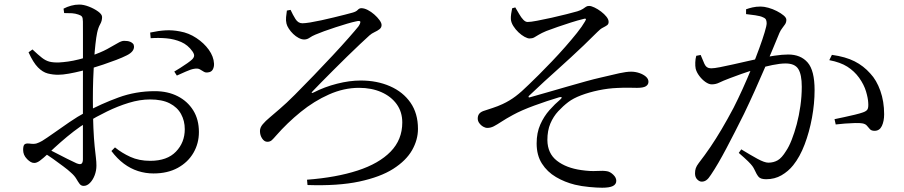

<svg xmlns="http://www.w3.org/2000/svg" viewBox="-20 -791 4040 858"><path d="M266.7 -732.6 263.9 -752.3Q279.8 -760.7 297.7 -765.6Q315.7 -770.6 334.5 -770.6Q353.6 -770.6 377 -761.6Q400.5 -752.6 418.3 -739.7Q436.2 -726.9 436.2 -714.8Q436.2 -697.6 427.6 -682.7Q419 -667.7 414 -644.3Q410 -625.5 406.5 -593.7Q402.9 -562 400.4 -521.8Q397.9 -481.6 396.5 -437.5Q395 -393.5 395 -350.2Q395 -270.7 397.4 -219.6Q399.7 -168.6 403 -137Q406.3 -105.4 408.6 -86.4Q410.9 -67.4 410.9 -50.9Q410.9 -28.7 403.1 -7.9Q395.2 12.9 382.1 26.3Q369 39.7 353.9 39.7Q342.6 39.7 335.7 30.7Q328.9 21.6 321 8Q313.1 -5.7 296.5 -20.1Q284.9 -31.2 263 -47.5Q241.2 -63.8 217.6 -80.7Q193.9 -97.7 174 -108.9L188.4 -128.3Q207.8 -118.7 231.8 -106.2Q255.7 -93.7 279.6 -81.7Q303.4 -69.7 321.7 -61.4Q338.5 -54.6 344.5 -59.7Q350.5 -64.8 350.5 -79.4Q350.5 -117.6 350.5 -181.9Q350.5 -246.3 350.5 -340Q350.5 -382.8 350.6 -436.6Q350.7 -490.3 350.7 -542.9Q350.7 -595.5 350.7 -636.8Q350.7 -678.1 350.5 -694.9Q350.3 -711.4 346 -716.9Q341.6 -722.5 330 -726.1Q316.8 -730.7 301.8 -731.8Q286.7 -732.8 266.7 -732.6ZM125.1 -570Q151.3 -545.3 167.7 -532.6Q184.1 -519.9 200.9 -515.5Q217.8 -511.1 243.5 -511.9Q261.8 -512.9 284.6 -516Q307.3 -519.2 333 -525.7Q358.7 -532.3 384.3 -540.5Q429.6 -555.9 458.3 -571.4Q487 -587 504.9 -597.7Q522.9 -608.5 534.2 -608.5Q540.5 -608.5 548.3 -607.7Q556 -606.9 562.7 -603.9Q569.5 -600.9 574.1 -596.1Q578.7 -591.3 578.9 -582.5Q579.1 -560 547 -543.9Q527.4 -533.9 499.3 -523.2Q471.3 -512.5 441.8 -502.6Q412.3 -492.7 387.4 -485.3Q369.7 -480.5 342.7 -473.7Q315.7 -466.9 287.8 -461.9Q259.9 -456.9 239.8 -456.9Q216.1 -456.9 193.3 -462.7Q170.5 -468.6 149.4 -490.1Q128.3 -511.5 107.6 -557.3ZM168.4 -161.4Q187.6 -173.3 220 -196.2Q252.4 -219.1 289.7 -244.8Q327.1 -270.5 361.7 -288.9Q431.9 -327.1 509.2 -355.3Q586.4 -383.6 671.8 -383.6Q729.9 -383.6 774.1 -361Q818.2 -338.5 843.6 -297.7Q868.9 -256.9 868.9 -201Q868.9 -150.3 844.6 -108.3Q820.3 -66.2 774.7 -41Q729.1 -15.9 665.8 -15.9Q630.4 -15.9 596.9 -26.6Q563.5 -37.3 533.6 -59.5Q503.8 -81.7 477.9 -116.2L493.8 -132.3Q524.2 -107.5 562.7 -89.9Q601.3 -72.3 651.5 -72.3Q726.9 -72.3 766.3 -113.4Q805.7 -154.4 805.7 -213.7Q805.7 -251.2 789 -281.5Q772.4 -311.8 738.3 -329.2Q704.3 -346.6 650.7 -346.6Q605 -346.6 555.4 -331.4Q505.9 -316.2 458.1 -292.8Q410.2 -269.4 367.6 -243.7Q339.6 -227.1 309.5 -203.8Q279.4 -180.5 251.2 -155.7Q222.9 -130.8 198.2 -107.2Q171.3 -82.2 157.7 -72.5Q144.1 -62.8 133.2 -62.8Q124.5 -62.8 116.8 -67.4Q109 -72 101.2 -79.9Q91.5 -89.8 87.4 -100Q83.4 -110.2 83.4 -121.2Q83.4 -138.8 88.8 -144.9Q94.3 -151.1 110.6 -149.5Q131.5 -146.4 143.2 -150Q154.8 -153.6 168.4 -161.4ZM653.3 -620.3 651.1 -645.5Q688.5 -653.6 720 -655.4Q751.5 -657.1 784.3 -650.6Q823.3 -643.8 857.4 -621.2Q891.6 -598.7 913.2 -568.5Q934.8 -538.2 936.4 -506.9Q937.2 -492.3 931.1 -480.8Q924.9 -469.3 910.7 -467.7Q899.3 -465.3 890.9 -470.5Q882.5 -475.6 873 -481.2Q863.4 -486.7 846.7 -483.4Q834 -481.6 810 -471Q785.9 -460.5 770.3 -453.3L758.8 -471.2Q769.5 -477.4 785.6 -487.6Q801.7 -497.8 816.9 -508.4Q832.1 -519.1 838.9 -525.8Q847.3 -534.5 847.5 -542.4Q847.8 -550.3 839.8 -561.7Q819.6 -590.3 789.4 -603.4Q759.1 -616.5 723.9 -619.7Q688.6 -622.8 653.3 -620.3Z M1278.5 -746.9 1262 -743.8Q1259.7 -730.1 1258.4 -714.4Q1257 -698.6 1260.2 -685.7Q1262.5 -675.3 1270.7 -662.8Q1278.8 -650.3 1290.2 -639.3Q1301.5 -628.3 1314.7 -621.4Q1327.9 -614.5 1339.4 -614.5Q1352.3 -614.5 1363.4 -622.3Q1374.5 -630 1389.3 -636.2Q1403.7 -642.5 1428.1 -651.4Q1452.5 -660.3 1479.7 -669.1Q1506.9 -678 1531 -685.1Q1555.1 -692.2 1569.9 -695.2Q1589.5 -700.2 1590.2 -693.4Q1591 -686.5 1581.7 -672.9Q1568.8 -656.7 1538.2 -621.9Q1507.7 -587.1 1466.7 -543.2Q1425.7 -499.3 1381.5 -453.3Q1337.3 -407.3 1297.8 -367.8Q1258.4 -328.3 1230.1 -304.4Q1206.8 -283.8 1186.5 -267Q1166.3 -250.3 1154 -235.6Q1141.7 -220.9 1141.7 -205.6Q1141.7 -186.5 1151.5 -172Q1161.3 -157.4 1174.7 -157.4Q1186.9 -157.4 1194.9 -164.8Q1202.9 -172.2 1213.7 -184.9Q1263.8 -242.1 1323.7 -290.7Q1383.7 -339.4 1450.2 -368.9Q1516.7 -398.5 1584.5 -398.5Q1640.5 -398.5 1684.3 -379.2Q1728.1 -359.8 1752.9 -325.2Q1777.7 -290.6 1777.7 -243.7Q1777.7 -167 1725.6 -113.5Q1673.5 -60 1578 -28.9Q1482.4 2.2 1352 12.1L1354.2 35.8Q1490.4 40.5 1585.1 20.4Q1679.7 0.2 1737.3 -36.5Q1794.9 -73.3 1821.4 -119.8Q1847.8 -166.3 1847.8 -215.1Q1847.8 -284.3 1814.4 -332.3Q1781 -380.3 1722.9 -405.7Q1664.7 -431.2 1591.9 -431.2Q1542.1 -431.2 1486 -416.9Q1429.9 -402.6 1382.2 -378.1Q1374.8 -374.5 1373.1 -375.9Q1371.4 -377.4 1377.8 -383.9Q1390.5 -397.7 1415 -422.3Q1439.5 -447 1469.7 -477.4Q1500 -507.7 1531.3 -538.4Q1562.7 -569.1 1589.1 -593.9Q1615.5 -618.7 1630.9 -632.6Q1641.3 -641.8 1653.9 -647.5Q1666.5 -653.2 1675.9 -660.5Q1685.2 -667.8 1685.2 -679.1Q1685.2 -688.4 1675.8 -701.3Q1666.4 -714.2 1652.5 -726.4Q1638.6 -738.6 1623.2 -746.5Q1607.8 -754.4 1594.7 -754.4Q1585.5 -754.4 1578.6 -746.7Q1571.6 -739 1555.2 -734.5Q1544.1 -731.3 1521.7 -725.6Q1499.3 -719.9 1471.8 -713.2Q1444.4 -706.5 1416.4 -700.4Q1388.4 -694.3 1365.7 -690.6Q1342.9 -687 1331.2 -687Q1312.2 -687 1300.3 -706.1Q1288.4 -725.1 1278.5 -746.9Z M2337.3 -692.8Q2327.9 -693 2318.6 -702.7Q2309.3 -712.3 2300.7 -727.3Q2292.1 -742.3 2282.7 -757.9L2268.7 -754Q2266.1 -742.9 2264.2 -728.9Q2262.3 -714.9 2262.9 -705.2Q2264.2 -690.1 2273.9 -674.7Q2283.5 -659.3 2297 -646.6Q2310.4 -634 2324 -626.5Q2337.6 -619.1 2346.6 -619.1Q2358.9 -619.1 2367.4 -623.9Q2375.8 -628.7 2387.8 -636Q2399.8 -643.3 2421.1 -652.3Q2443.8 -661 2472.5 -670.9Q2501.2 -680.9 2531.3 -690.4Q2561.3 -700 2585.6 -705.8Q2594.5 -709.1 2597.5 -706.8Q2600.4 -704.6 2593.9 -694.7Q2581.7 -673.3 2558.3 -643.9Q2534.9 -614.6 2505.8 -581.5Q2476.6 -548.3 2446 -516.3Q2415.4 -484.3 2388.6 -457.5Q2361.7 -430.6 2343.4 -413.3Q2310.6 -380.7 2284 -360.7Q2257.4 -340.6 2226.2 -326.1Q2204.8 -316.1 2181.7 -308.6Q2158.6 -301.1 2140.1 -294.9Q2127 -290 2120.9 -281.8Q2114.9 -273.5 2114.9 -261.2Q2114.9 -250.3 2121.7 -240.8Q2128.4 -231.2 2138.5 -225.3Q2148.6 -219.4 2157.9 -219.4Q2172.6 -219.4 2186.8 -226.7Q2201 -234.1 2221.1 -247.3Q2241.2 -260.6 2272.2 -277.4Q2309.7 -298 2367 -319Q2424.3 -340 2478.7 -356.3Q2488.3 -358.7 2489.8 -355.9Q2491.3 -353.1 2483.9 -346.5Q2460 -326.5 2435.4 -298.9Q2410.9 -271.3 2394.5 -234.6Q2378.1 -197.8 2378.1 -150.1Q2378.1 -96.9 2401.8 -59.9Q2425.4 -22.9 2464.5 0.1Q2503.7 23.2 2549.4 34.4Q2578.6 41.4 2613 44.6Q2647.5 47.9 2671 47.9Q2703.9 47.9 2719 40.2Q2734 32.5 2734 17Q2734 2.6 2720.5 -10.3Q2707.1 -23.2 2693.3 -25.7Q2675.4 -28.9 2646.7 -27Q2618 -25.1 2577.8 -30.9Q2510.4 -40.3 2468.6 -72.8Q2426.9 -105.3 2426.1 -164.9Q2426.1 -207.4 2439.4 -238.9Q2452.8 -270.4 2474.5 -293.8Q2496.2 -317.2 2519.7 -335Q2541.7 -351.8 2577.1 -365.2Q2612.5 -378.6 2655.1 -387.5Q2697.8 -396.4 2739.5 -398Q2771.5 -399.6 2791.1 -399Q2810.7 -398.4 2826.8 -398.4Q2854.9 -398.4 2866.4 -405.7Q2877.8 -413 2877.8 -425.5Q2877.8 -438.5 2866.4 -448.5Q2854.9 -458.5 2837 -464.6Q2819.1 -470.7 2800.2 -470.7Q2779.2 -470.7 2747.3 -463.7Q2715.4 -456.7 2661.4 -443.7Q2636.4 -438.1 2598.2 -427.6Q2559.9 -417.1 2516.1 -404.4Q2472.2 -391.7 2428.1 -379Q2384.1 -366.3 2347.1 -355.9Q2343.1 -354.9 2342 -357.3Q2340.9 -359.7 2344.1 -362.9Q2380.2 -397.6 2412 -426.5Q2443.9 -455.4 2473.3 -481.9Q2502.6 -508.5 2531 -534.4Q2559.3 -560.3 2588.4 -588.2Q2617.4 -616.1 2649.9 -648.4Q2662.6 -661.6 2674.2 -667.4Q2685.8 -673.2 2692.8 -678.2Q2699.8 -683.1 2699.8 -693.2Q2699.8 -704.1 2690.2 -716.2Q2680.6 -728.3 2666.1 -739.3Q2651.6 -750.4 2636.8 -757.4Q2622.1 -764.5 2612.6 -764.5Q2604.1 -764.5 2598.7 -760.8Q2593.2 -757 2585 -751.4Q2576.8 -745.8 2559.9 -740.4Q2543.3 -735.7 2511.7 -727.6Q2480.1 -719.5 2444.9 -711.7Q2409.6 -703.9 2380.1 -698.3Q2350.7 -692.6 2337.3 -692.8Z M3292.5 -123.6Q3332.7 -98.9 3364.5 -81.5Q3396.4 -64.1 3413.4 -64.1Q3436.8 -64.1 3455.3 -74.7Q3473.7 -85.2 3492.6 -116.2Q3505.7 -135.3 3517.9 -166.4Q3530.2 -197.6 3540.5 -236.1Q3550.7 -274.6 3556.8 -317.6Q3562.9 -360.6 3562.9 -403.5Q3562.9 -457.8 3547.4 -482.6Q3532 -507.4 3490.5 -507.4Q3466.3 -507.4 3431.9 -500.4Q3397.6 -493.4 3361.1 -482.5Q3324.6 -471.7 3293 -460.5Q3261.5 -449.4 3242.4 -441.9Q3209.5 -429.5 3194 -421.7Q3178.5 -414 3160.4 -414Q3147.8 -414 3132.2 -424.9Q3116.7 -435.9 3104.8 -452Q3092.8 -468.1 3088.8 -484Q3086.4 -495.6 3087 -511.8Q3087.5 -528 3091.4 -541.6L3111.1 -545.4Q3119.4 -524.9 3128 -505.3Q3136.7 -485.7 3157.8 -485.7Q3171.7 -485.7 3197.9 -490.9Q3224.1 -496.1 3256.5 -503.3Q3288.8 -510.5 3322.3 -518.2Q3355.7 -526 3384.7 -532Q3405.9 -537 3441.2 -542.2Q3476.5 -547.4 3502.3 -547.4Q3558 -547.4 3589.1 -511.8Q3620.2 -476.2 3620.2 -388.4Q3620.2 -328.1 3608.5 -264.6Q3596.8 -201 3575.7 -145.5Q3554.6 -89.9 3524.6 -52.6Q3502.8 -25.3 3472.3 -7.7Q3441.8 9.9 3403.8 9.9Q3379.2 9.9 3370.2 -0.6Q3361.2 -11.1 3351.4 -33.2Q3347.8 -41 3342.2 -48.8Q3336.6 -56.6 3322.9 -70.2Q3309.1 -83.8 3281.4 -107.7ZM3314 -728V-749.5Q3326.3 -754.1 3342.6 -757.9Q3358.9 -761.7 3379.3 -761.7Q3394.2 -761.7 3413.7 -756.3Q3433.3 -750.9 3451.5 -741.5Q3469.7 -732.2 3481.8 -722Q3494 -711.9 3494 -702.4Q3494 -691.4 3488.5 -682.8Q3483.1 -674.3 3475.9 -665.5Q3468.8 -656.7 3463.2 -644.1Q3452.6 -618.9 3435.7 -577.8Q3418.8 -536.7 3397.3 -486.6Q3375.8 -436.4 3352.1 -383.8Q3328.4 -331.2 3304.9 -282.4Q3284.3 -240.9 3264.4 -201.9Q3244.6 -163 3226 -128Q3207.5 -93 3190.3 -63.4Q3173.1 -33.8 3157.1 -10.1Q3146 7.4 3136.6 14Q3127.3 20.7 3115.7 20.7Q3105.5 20.7 3095.7 10.8Q3085.9 1 3085.9 -16.4Q3085.9 -29.2 3089.3 -39.3Q3092.7 -49.5 3102.4 -62.2Q3130.2 -98.1 3154.7 -134.2Q3179.2 -170.3 3204.5 -213.1Q3229.8 -255.8 3258.2 -309.3Q3277.8 -347.9 3298.7 -393.8Q3319.5 -439.7 3338.8 -486.9Q3358 -534.1 3373 -575.4Q3388.1 -616.7 3397 -646.6Q3406 -676.5 3406 -686.9Q3406 -695.6 3403.3 -702.4Q3400.6 -709.2 3390.2 -713.4Q3378.8 -719.3 3355.4 -722.7Q3332.1 -726.1 3314 -728ZM3685.9 -522.2 3697.6 -545.9Q3758.8 -537.4 3799 -516.9Q3839.3 -496.4 3869.2 -462.5Q3897.1 -433 3914 -385.4Q3931 -337.8 3931 -280.4Q3931 -249.7 3920.9 -228.2Q3910.7 -206.6 3888.5 -206.4Q3874.3 -206.4 3867.7 -213.5Q3861.2 -220.5 3854.4 -228.9Q3847.7 -237.4 3832.9 -239.8Q3822.6 -241.7 3800.7 -241.2Q3778.7 -240.6 3755.3 -238.8Q3731.8 -237 3714.6 -234.8L3709.3 -258.5Q3727.5 -262.4 3752.4 -267.6Q3777.3 -272.9 3800.4 -278.5Q3823.6 -284.1 3836.7 -288.9Q3852.9 -294.5 3857.2 -303.4Q3861.4 -312.4 3859.9 -331.8Q3859.1 -351.6 3850.2 -382Q3841.3 -412.3 3819.2 -443.5Q3797.8 -473.1 3766.6 -493Q3735.3 -512.8 3685.9 -522.2Z"/></svg>

Font: Noto Serif JP
Style: Regular
Weight: 200
Designer: Ryoko NISHIZUKA 西塚涼子 (kana & ideographs); Frank Grießhammer (Latin, Greek & Cyrillic); Wenlong ZHANG 张文龙 (bopomofo); San
Foundry: Adobe
Version: Version 2.001;hotconv 1.1.0;makeotfexe 2.6.0